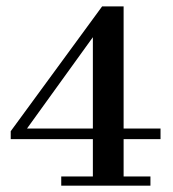

<svg xmlns="http://www.w3.org/2000/svg" viewBox="-20 -587 546 607"><path d="M13.9 -172.2 302.8 -566.7H370.8V-180.6H487.5V-147.2H370.8V-29.2H455.6V0H173.6V-29.2H273.6V-147.2H13.9ZM273.6 -180.6V-469.4L65.3 -180.6Z"/></svg>

Font: Sree Krushnadevaraya
Style: Regular
Weight: 400
Designer: Purushoth Kumar Guthula
Foundry: Andhrapradesh Society for Knowledge Networks
Version: Version 1.0.5; ttfautohint (v1.2.42-39fb)